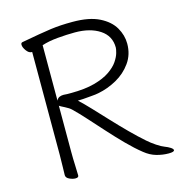

<svg xmlns="http://www.w3.org/2000/svg" viewBox="-107 -801 848 907"><g transform="rotate(-15 317.5 -348.0)"><path d="M108 -619H105Q92 -619 80 -635.5Q68 -652 68 -665Q68 -675 77 -676Q126 -685 160.5 -691Q195 -697 221 -700.5Q247 -704 272.5 -705.5Q298 -707 329 -707Q410 -707 459 -682.5Q508 -658 530 -620Q552 -582 552 -541Q552 -488 523.5 -448Q495 -408 451 -383.5Q407 -359 360 -350Q346 -347 324.5 -345.5Q303 -344 283 -342Q276 -342 269.5 -341.5Q263 -341 257 -341Q281 -319 312.5 -285.5Q344 -252 379.5 -214Q415 -176 451 -140Q487 -104 519 -76Q537 -60 559.5 -45Q582 -30 596 -25Q612 -19 623.5 -11.5Q635 -4 635 2Q635 11 607 11Q578 11 548 2.5Q518 -6 491 -28Q457 -55 420 -92.5Q383 -130 346.5 -170.5Q310 -211 277.5 -247Q245 -283 221 -306Q210 -317 189.5 -327Q169 -337 164 -341V-115Q164 -81 165.5 -48.5Q167 -16 167 1Q167 11 151 11Q138 11 122 3.5Q106 -4 106 -17Q106 -29 107 -58Q108 -87 108 -116ZM200 -385Q208 -384 216.5 -384Q225 -384 234 -384Q304 -384 351 -397Q398 -410 427 -430Q456 -450 470.5 -471.5Q485 -493 490 -511Q495 -529 495 -537Q495 -594 448 -625Q401 -656 327 -656Q287 -656 242 -652Q197 -648 164 -637V-366Q169 -377 178 -381Q187 -385 197 -385Z"/></g></svg>

Font: Moon Stars Kai T Light
Style: Regular
Weight: 300
Designer: GuiWonder
Version: Version 1.101